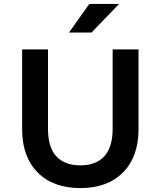

<svg xmlns="http://www.w3.org/2000/svg" viewBox="-20 -948 820 980"><path d="M93 -288V-696H225V-291Q225 -195 268 -149.5Q311 -104 390 -104Q470 -104 512.5 -150.5Q555 -197 555 -291V-696H687V-288Q687 -148 608 -68Q529 12 390 12Q251 12 172 -68Q93 -148 93 -288ZM436 -928H588L447 -782H332Z"/></svg>

Font: AmikoBold
Style: Bold
Weight: 700
Designer: Pablo Impallari, Rodrigo Fuenzalida, Andres Torresi
Foundry: Impallari Type
Version: Version 1.000; ttfautohint (v1.3)